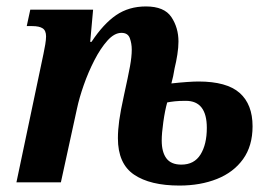

<svg xmlns="http://www.w3.org/2000/svg" viewBox="-20 -566 834 596"><path d="M537 10Q446 10 396 -24Q346 -58 346 -137Q346 -162 350 -191.5Q354 -221 365 -271Q378 -330 383.5 -360Q389 -390 389 -412Q389 -431 383 -447.5Q377 -464 357 -464Q335 -464 313.5 -440Q292 -416 273 -379Q254 -342 240 -302Q226 -262 219 -229L169 0H31L115 -399Q118 -413 120.5 -428Q123 -443 123 -453Q123 -471 112.5 -478Q102 -485 80 -485H63L74 -536H269L260 -436H264Q301 -492 340.5 -519Q380 -546 433 -546Q490 -546 512 -513Q534 -480 534 -437Q534 -419 530.5 -396.5Q527 -374 522 -354Q520 -341 517.5 -329.5Q515 -318 512 -307Q539 -310 561 -311.5Q583 -313 596 -313Q684 -313 724 -277.5Q764 -242 764 -174Q764 -113 734.5 -72Q705 -31 653.5 -10.5Q602 10 537 10ZM543 -55Q583 -55 602.5 -86.5Q622 -118 622 -169Q622 -253 557 -253Q536 -253 522.5 -251.5Q509 -250 499 -248Q492 -223 487 -187.5Q482 -152 482 -130Q482 -94 496.5 -74.5Q511 -55 543 -55Z"/></svg>

Font: Noto Serif Condensed
Style: Bold Italic
Weight: 700
Width: 3
Italic angle: -12°
Designer: Monotype Design Team
Foundry: Monotype Imaging Inc.
Version: Version 2.014